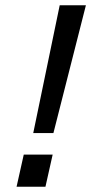

<svg xmlns="http://www.w3.org/2000/svg" viewBox="-20 -710 348 730"><path d="M106.4 -204.1 207 -689.9H306.6L183.1 -204.1ZM43 0 70.3 -122.1H180.2L152.8 0Z"/></svg>

Font: HK Grotesk SmBold Legacy Italic
Style: Regular
Weight: 600
Italic angle: -13°
Designer: Alfredo Marco Pradil
Foundry: Hanken Design Co.
Version: Version 2.022;PS 002.022;hotconv 1.0.88;makeotf.lib2.5.64775